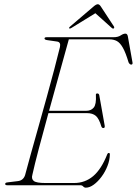

<svg xmlns="http://www.w3.org/2000/svg" viewBox="-20 -876 647 908"><path d="M359.5 0H14Q4.5 0 4.5 -6Q4.5 -12.5 15.5 -13.5L64.5 -19.5Q90 -22.5 98.5 -47.5Q109 -88 125.8 -147.8Q142.5 -207.5 162 -276.8Q181.5 -346 200.8 -415.8Q220 -485.5 236.5 -547.5Q253 -609.5 263.5 -653.5Q268.5 -677 250 -679.5L201.5 -686.5Q190.5 -688.5 190.5 -694Q190.5 -700 200.5 -700H517Q538 -700 550.8 -708.5Q563.5 -717 573 -717Q582 -717 584.5 -704.5L606 -584Q609.5 -570.5 600.5 -570.5Q593.5 -570.5 588 -581Q574.5 -626.5 561.2 -650Q548 -673.5 532.8 -681.8Q517.5 -690 497 -690H305.5Q285.5 -617.5 260.8 -528.5Q236 -439.5 212 -352H387.5Q410.5 -352 423.2 -367.2Q436 -382.5 433.5 -426.5Q432.5 -434 440 -434Q448 -434 449.5 -425.5L475 -282.5Q477 -271.5 470 -270.5Q463 -269.5 459.5 -277.5Q448.5 -315 433.2 -328Q418 -341 391.5 -341H209Q184.5 -252 164 -174.5Q143.5 -97 133 -49Q127.5 -30 139.8 -20.2Q152 -10.5 195 -10.5H330.5Q382 -10.5 420.8 -43.2Q459.5 -76 487.5 -147Q489.5 -152.5 494.5 -152.5Q500 -152.5 499.5 -145.5Q499 -118.5 488.2 -91Q477.5 -63.5 460.2 -40.2Q443 -17 423.5 -2.8Q404 11.5 386 11.5Q378.5 11.5 373.5 5.8Q368.5 0 359.5 0ZM318 -744Q310.5 -739.5 308 -741.5Q304.5 -744.5 311.5 -750.5L420.5 -843.5Q434.5 -856 442.5 -856Q450.5 -856 458 -843.5L519 -750.5Q522 -744.5 517.5 -741.5Q513.5 -739 508.5 -744L431 -813.5Z"/></svg>

Font: Fraunces 72pt Thin
Style: Italic
Weight: 100
Italic angle: -16°
Version: Version 1.000;[b76b70a41]